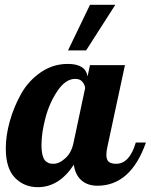

<svg xmlns="http://www.w3.org/2000/svg" viewBox="-20 -770 625 796"><path d="M4 -155Q4 -208 20.5 -267Q37 -326 67 -380Q97 -434 148 -469.5Q199 -505 261 -505Q335 -505 343 -453L353 -500H498L425 -160Q421 -143 421 -128Q421 -108 430.5 -99.5Q440 -91 462 -91Q517 -91 543 -179H585Q522 0 384 0Q343 0 317.5 -22.5Q292 -45 286 -87Q225 6 137 6Q80 6 42 -33Q4 -72 4 -155ZM152 -169Q152 -142 157 -124.5Q162 -107 171 -100.5Q180 -94 186 -92.5Q192 -91 202 -91Q226 -91 251.5 -114.5Q277 -138 285 -179L333 -405Q332 -418 322 -430.5Q312 -443 292 -443Q252 -443 218.5 -393.5Q185 -344 168.5 -281.5Q152 -219 152 -169ZM262 -561 353 -750H458L337 -561Z"/></svg>

Font: Lobster Two
Style: Bold Italic
Weight: 700
Designer: Pablo Impallari
Foundry: Pablo Impallari. www.impallari.com
Version: Version 1.006